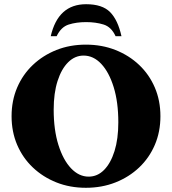

<svg xmlns="http://www.w3.org/2000/svg" viewBox="-20 -882 817 912"><path d="M388 10Q312 10 248 -15.5Q184 -41 136 -86.5Q88 -132 61.5 -194Q35 -256 35 -330Q35 -404 61.5 -466Q88 -528 136 -573.5Q184 -619 248 -644.5Q312 -670 388 -670Q464 -670 528.5 -644.5Q593 -619 641 -573.5Q689 -528 715.5 -466Q742 -404 742 -330Q742 -256 715.5 -194Q689 -132 641 -86.5Q593 -41 528.5 -15.5Q464 10 388 10ZM401 -43Q443 -43 474.5 -75Q506 -107 524 -164.5Q542 -222 542 -301Q542 -397 520 -468Q498 -539 461 -578.5Q424 -618 377 -618Q336 -618 304 -586.5Q272 -555 253.5 -497.5Q235 -440 235 -361Q235 -265 257.5 -193.5Q280 -122 317.5 -82.5Q355 -43 401 -43ZM221 -710Q256 -862 389 -862Q466 -862 503 -824.5Q540 -787 557 -710H529Q509 -754 472 -765.5Q435 -777 389 -777Q343 -777 306.5 -765.5Q270 -754 249 -710Z"/></svg>

Font: Spectral SC ExtraBold
Style: Regular
Weight: 800
Designer: Jean-Baptiste Levee
Foundry: Production Type
Version: Version 2.001